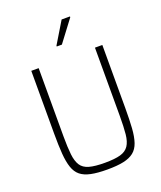

<svg xmlns="http://www.w3.org/2000/svg" viewBox="-164 -1013 945 1125"><g transform="rotate(-20 308.5 -451.0)"><path d="M309 8Q248 8 207.5 -0.5Q167 -9 143 -28.5Q119 -48 107 -83Q95 -118 91 -170Q87 -222 87 -295V-688H133V-264Q133 -194 138 -149.5Q143 -105 159.5 -79.5Q176 -54 211.5 -44Q247 -34 309 -34Q371 -34 406 -44Q441 -54 458 -79.5Q475 -105 479.5 -149.5Q484 -194 484 -264V-688H530V-295Q530 -222 526.5 -170Q523 -118 511 -83Q499 -48 474.5 -28.5Q450 -9 410 -0.5Q370 8 309 8ZM276 -771V-776L357 -910H409V-905L308 -771Z"/></g></svg>

Font: Saira SemiCondensed ExtraLight
Style: Regular
Weight: 250
Width: 4
Designer: Hector Gatti with collaboration of the Omnibus-Type team
Foundry: Omnibus-Type
Version: Version 1.101